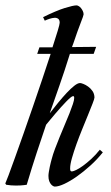

<svg xmlns="http://www.w3.org/2000/svg" viewBox="-93 -690 416 717"><path d="M129.9 -605Q129.9 -615.7 124.3 -619.9Q118.7 -624 110.4 -623.5Q102.1 -623 92.3 -619.9Q82.5 -616.7 74.2 -612.8L67.9 -626Q117.7 -650.4 149.2 -660.2Q180.7 -669.9 192.9 -669.9Q196.3 -669.9 200.9 -667.2Q205.6 -664.6 209.5 -659.7Q213.4 -654.8 216.3 -648.7Q219.2 -642.6 219.2 -636.2Q219.2 -632.3 208 -603.8Q196.8 -575.2 181.2 -528.8L175.8 -514.2L266.1 -515.1L256.8 -488.8H168Q147.9 -424.3 129.2 -371.1Q110.4 -317.9 92.8 -267.1Q107.9 -286.6 124.5 -306.9Q141.1 -327.1 156.2 -343.3Q171.4 -359.4 184.3 -369.6Q197.3 -379.9 206.1 -379.9Q209.5 -379.9 218 -376.7Q226.6 -373.5 235.8 -366.9Q245.1 -360.4 252.2 -350.3Q259.3 -340.3 259.8 -326.2Q259.8 -321.3 252.9 -303.7Q246.1 -286.1 236.1 -261.7Q226.1 -237.3 214.4 -208.5Q202.6 -179.7 192.6 -151.9Q182.6 -124 175.8 -100.1Q168.9 -76.2 168.9 -61Q168.9 -55.2 170.2 -52.5Q171.4 -49.8 175.8 -49.8Q181.2 -50.3 191.9 -55.4Q202.6 -60.5 216.8 -70.8Q231 -81.1 247.3 -95.9Q263.7 -110.8 279.8 -130.9L291 -121.1Q270.5 -95.2 244.9 -72Q219.2 -48.8 194.3 -31.2Q169.4 -13.7 147.5 -3.4Q125.5 6.8 111.8 6.8Q109.4 6.8 105.5 4.9Q101.6 2.9 97.7 -1.5Q93.8 -5.9 90.8 -13.7Q87.9 -21.5 87.9 -33.2Q87.9 -39.1 89.4 -48.1Q90.8 -57.1 92.8 -66.7Q94.7 -76.2 96.9 -84.2Q99.1 -92.3 100.1 -96.2Q104.5 -113.3 112.5 -134.5Q120.6 -155.8 129.9 -178.7Q139.2 -201.7 148.9 -224.4Q158.7 -247.1 166.5 -266.8Q174.3 -286.6 179.2 -301.5Q184.1 -316.4 184.1 -324.2Q184.1 -331.1 180.2 -331.1Q176.8 -331.1 169.9 -325.4Q163.1 -319.8 154.1 -310.5Q145 -301.3 134.8 -289.8Q124.5 -278.3 114.3 -266.4Q104 -254.4 95 -243.4Q85.9 -232.4 79.1 -224.1Q62 -173.8 44.2 -119.9Q26.4 -65.9 6.8 0Q1.5 1 -4.9 1.5Q-16.1 2.9 -34.2 2.9Q-42.5 2.9 -51.8 2.2Q-61 1.5 -69.8 0L-73.2 -4.9Q-70.8 -9.8 -61 -35.6Q-51.3 -61.5 -37.1 -101.1Q-22.9 -140.6 -5.4 -190.2Q12.2 -239.7 30 -292Q47.9 -344.2 65.2 -395.3Q82.5 -446.3 96.2 -488.8H45.9L54.2 -513.2H103Q115.2 -550.8 122.6 -575.2Q129.9 -599.6 129.9 -605Z"/></svg>

Font: Romanesco
Style: Regular
Weight: 400
Designer: Astigmatic (AOETI)
Foundry: Astigmatic (AOETI)
Version: Version 1.000